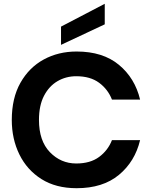

<svg xmlns="http://www.w3.org/2000/svg" viewBox="-20 -984 799 1010"><path d="M42 0ZM42 0ZM383 6Q274 6 198 -42Q122 -90 82 -171.5Q42 -253 42 -353Q42 -468 87.5 -548.5Q133 -629 210 -671Q287 -713 383 -713Q521 -713 605.5 -643Q690 -573 717 -460H569Q548 -514 501.5 -548.5Q455 -583 381 -583Q327 -583 282.5 -557Q238 -531 211.5 -480Q185 -429 185 -353Q185 -243 242.5 -183.5Q300 -124 381 -124Q455 -124 501.5 -158.5Q548 -193 569 -247H717Q690 -134 605.5 -64Q521 6 383 6ZM301 -748V-844L531 -964V-856Z"/></svg>

Font: Ulagadi Sans SemiBold
Style: Regular
Weight: 600
Designer: Ninad Kale (Devanagari), Jonny Pinhorn (Latin)
Foundry: Indian Type Foundry
Version: Version 3.01;March 29, 2020;FontCreator 12.0.0.2522 64-bit; 